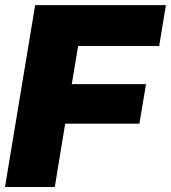

<svg xmlns="http://www.w3.org/2000/svg" viewBox="-20 -748 684 768"><path d="M0 0 120.6 -727.5H643.6L616.7 -564H292.5L267.1 -411.6H564L537.6 -253.4H240.7L199.2 0Z"/></svg>

Font: Inter 20pt Black
Style: Italic
Weight: 900
Italic angle: -9.3988°
Version: Version 4.001;git-66647c0bb